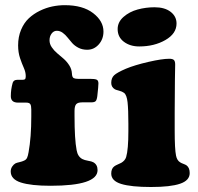

<svg xmlns="http://www.w3.org/2000/svg" viewBox="-20 -728 785 761"><path d="M83.5 -321.3H51.3Q22.9 -321.3 22.9 -346.7Q22.9 -374 30.3 -399.9Q34.2 -411.6 48.3 -411.6H67.9Q76.2 -411.6 79.1 -414.3Q82 -417 82 -425.3V-426.8Q82 -441.9 74.5 -458.7Q66.9 -475.6 59.3 -498Q51.8 -520.5 51.8 -548.3Q51.8 -582 63.5 -609.9Q75.2 -637.7 94.2 -655.5Q113.3 -673.3 137.9 -685.3Q162.6 -697.3 187.5 -702.4Q212.4 -707.5 236.8 -707.5Q308.1 -707.5 349.1 -676Q390.1 -644.5 390.1 -603Q390.1 -572.8 371.3 -551.8Q352.5 -530.8 325.7 -530.8Q306.2 -530.8 291 -538.6Q275.9 -546.4 266.1 -557.4Q256.3 -568.4 247.8 -579.3Q239.3 -590.3 228.5 -598.1Q217.8 -606 205.1 -606Q192.9 -606 184.6 -595Q176.3 -584 176.3 -568.4Q176.3 -553.7 185.1 -540.8Q193.8 -527.8 206.5 -517.1Q219.2 -506.3 231.9 -495.4Q244.6 -484.4 254.4 -469.2Q264.2 -454.1 265.1 -436.5L265.6 -430.7Q267.1 -420.9 272.7 -418.2Q278.3 -415.5 289.6 -415.5H336.9Q355.5 -415.5 362.8 -412.4Q370.1 -409.2 370.1 -397.5Q370.1 -386.7 365.7 -347.2Q363.8 -332 359.1 -327.1Q354.5 -322.3 340.8 -322.3H305.7Q288.1 -322.3 281.7 -314.7Q275.4 -307.1 275.4 -288.1V-268.6Q275.4 -175.3 283.7 -132.8Q288.1 -107.4 306.2 -97.7Q314.5 -93.3 329.1 -90.8Q343.8 -88.4 349.6 -85Q366.7 -75.7 366.7 -53.7Q366.7 8.3 180.2 8.3Q103 8.3 62.7 -4.6Q22.5 -17.6 22.5 -48.3Q22.5 -59.1 28.3 -67.9Q34.2 -76.7 41.5 -80.6Q46.4 -83 57.4 -85.4Q68.4 -87.9 75.2 -91.3Q83.5 -94.7 87.2 -102.3Q90.8 -109.9 93.3 -125Q104 -183.6 104 -266.6V-293.9Q104 -309.1 100.1 -315.2Q96.2 -321.3 83.5 -321.3ZM446.3 -612.8Q446.3 -640.6 469.7 -661.1Q493.2 -681.6 525.6 -690.4Q558.1 -699.2 592.8 -699.2Q632.8 -699.2 656.2 -681.2Q679.7 -663.1 679.7 -634.8Q679.7 -594.7 635.5 -569.3Q591.3 -543.9 531.7 -543.9Q495.6 -543.9 470.9 -562.5Q446.3 -581.1 446.3 -612.8ZM488.8 -208V-237.8Q488.8 -293.9 485.6 -322.8Q482.4 -351.6 471.7 -359.9Q464.8 -365.2 451.7 -368.7Q438.5 -372.1 435.5 -374Q420.9 -382.8 420.9 -399.4Q420.9 -418.9 432.4 -429.7Q443.8 -440.4 479 -455.6Q514.2 -470.2 568.4 -482.7Q622.6 -495.1 650.9 -495.1Q664.1 -495.1 669.2 -490.2Q674.3 -485.4 674.3 -472.2Q674.3 -464.8 673.3 -411.9Q672.4 -358.9 672.4 -282.2V-210.4Q672.4 -136.7 677.7 -111.3Q681.6 -91.8 694.3 -84.5Q698.7 -81.5 707.3 -78.4Q715.8 -75.2 719.7 -72.3Q731.9 -63 731.9 -42Q731.9 -12.7 693.8 0.2Q655.8 13.2 578.6 13.2Q499.5 13.2 460.2 1Q420.9 -11.2 420.9 -40Q420.9 -59.6 432.6 -68.4Q437.5 -72.3 447.8 -76.7Q458 -81.1 460.4 -82.5Q475.6 -91.3 480 -105.5Q488.8 -135.3 488.8 -208Z"/></svg>

Font: Cooper* ExtraBold
Style: Regular
Weight: 800
Designer: Owen Earl
Foundry: indestructible type*
Version: Version 0.001